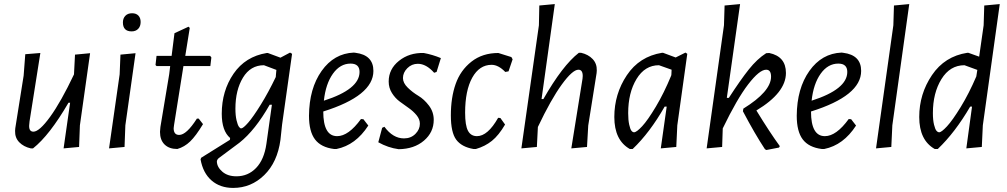

<svg xmlns="http://www.w3.org/2000/svg" viewBox="-20 -724 4939 942"><path d="M178 -464 125 -129 123 -108Q122 -78 144 -78Q173 -78 226 -151Q279 -224 343 -359L348 -456L422 -463L372 -109L368 -3L292 4L324 -220H316Q223 -60 142 4H131Q96 -4 74.5 -26Q53 -48 54 -82L55 -95L96 -353L104 -458Z M628 -659Q648 -659 659 -647.5Q670 -636 670 -616Q670 -595 658 -582.5Q646 -570 626 -570Q583 -570 583 -614Q583 -634 595 -646.5Q607 -659 628 -659ZM645 -463 595 -109 591 -3 515 4 567 -359 571 -456Z M850 7Q810 7 787.5 -15Q765 -37 765 -77L767 -101L810 -359L815 -400H748L743 -405L748 -450H822L836 -561L905 -593L911 -587L889 -450H1011L1017 -442L1012 -400H880L834 -111L832 -95Q832 -62 859 -62Q895 -62 946 -142H955L976 -115Q941 -57 913 -30Q885 -3 850 7Z M1294 -464 1356 -441 1403 -466 1413 -460 1364 -113 1356 -38Q1341 72 1276.5 135Q1212 198 1124 198Q1060 198 1018 161.5Q976 125 964 58L967 50L1108 -38L1109 -47Q1068 -82 1068 -166Q1068 -278 1126 -362.5Q1184 -447 1289 -464ZM1135 -191Q1135 -157 1140.5 -134Q1146 -111 1152 -102.5Q1158 -94 1163 -94Q1173 -94 1197.5 -122Q1222 -150 1259.5 -210.5Q1297 -271 1333 -346L1334 -359L1336 -381L1275 -404Q1209 -404 1172 -343Q1135 -282 1135 -191ZM1140 141Q1197 141 1236.5 100Q1276 59 1287 -18L1314 -210H1303Q1232 -85 1155 -24L1053 52Q1044 60 1044 69Q1045 96 1071 118.5Q1097 141 1140 141Z M1787 -108Q1725 -12 1631 7H1619Q1555 -1 1525.5 -40Q1496 -79 1496 -156Q1497 -290 1558 -376Q1619 -462 1716 -466L1724 -465Q1812 -454 1812 -376Q1812 -254 1566 -177Q1566 -56 1634 -56Q1690 -56 1751 -140L1763 -139ZM1700 -412Q1649 -412 1613.5 -362.5Q1578 -313 1569 -230Q1744 -286 1744 -371Q1744 -412 1700 -412Z M2059 -464Q2102 -456 2143 -439L2122 -371L2110 -367Q2071 -411 2030 -411Q2000 -411 1978.5 -389.5Q1957 -368 1957 -341Q1957 -317 1980.5 -294Q2004 -271 2032.5 -254Q2061 -237 2084.5 -206Q2108 -175 2108 -136Q2108 -75 2060 -34Q2012 7 1936 8Q1884 1 1836 -26L1855 -97L1866 -102Q1908 -45 1962 -45Q1996 -45 2018 -67Q2040 -89 2040 -117Q2040 -139 2024 -158.5Q2008 -178 1986 -193.5Q1964 -209 1941.5 -225.5Q1919 -242 1903 -267.5Q1887 -293 1887 -324Q1887 -385 1937.5 -425.5Q1988 -466 2059 -464Z M2425 -464 2489 -444 2495 -433 2475 -374 2459 -371Q2425 -406 2392 -406Q2332 -406 2297 -343Q2262 -280 2262 -171Q2262 -109 2276 -82.5Q2290 -56 2320 -56Q2373 -56 2424 -146L2435 -145L2458 -113Q2427 -60 2393.5 -33Q2360 -6 2315 7H2303Q2245 -3 2218.5 -38.5Q2192 -74 2192 -158Q2192 -245 2215.5 -312Q2239 -379 2293 -421.5Q2347 -464 2425 -464Z M2831 -465Q2866 -457 2887.5 -434.5Q2909 -412 2908 -378L2907 -365L2866 -108L2860 -3L2783 4L2838 -338L2839 -351Q2839 -382 2818 -382Q2789 -382 2736 -309Q2683 -236 2619 -101L2614 -3L2538 4L2624 -600L2626 -697L2702 -704L2637 -238H2646Q2740 -403 2820 -465Z M3228 -465H3233L3295 -442L3343 -466L3352 -460L3303 -109L3298 -3L3222 4L3251 -201H3241Q3168 -73 3084 7H3070Q2994 -36 2994 -150Q2994 -263 3055.5 -355Q3117 -447 3228 -465ZM3062 -169Q3062 -135 3067 -112.5Q3072 -90 3078 -82.5Q3084 -75 3091 -75Q3103 -75 3130.5 -104.5Q3158 -134 3198 -201Q3238 -268 3273 -353L3274 -358L3275 -382L3213 -404Q3144 -404 3103 -336.5Q3062 -269 3062 -169Z M3754 -464Q3836 -447 3836 -366Q3836 -269 3691 -182Q3757 -74 3806 -7L3802 0L3740 12L3733 8Q3684 -66 3625 -178L3627 -191Q3763 -275 3763 -348Q3763 -382 3739 -382Q3706 -382 3651 -310.5Q3596 -239 3526 -94L3523 -3L3447 4L3532 -600L3535 -697L3611 -704L3546 -244H3556Q3613 -332 3654 -383.5Q3695 -435 3739 -463Z M4180 -108Q4118 -12 4024 7H4012Q3948 -1 3918.5 -40Q3889 -79 3889 -156Q3890 -290 3951 -376Q4012 -462 4109 -466L4117 -465Q4205 -454 4205 -376Q4205 -254 3959 -177Q3959 -56 4027 -56Q4083 -56 4144 -140L4156 -139ZM4093 -412Q4042 -412 4006.5 -362.5Q3971 -313 3962 -230Q4137 -286 4137 -371Q4137 -412 4093 -412Z M4441 -704 4358 -109 4353 -3 4278 4 4363 -600 4366 -697Z M4731 -465 4784 -446 4806 -600 4809 -697 4885 -704 4802 -109 4797 -3 4721 4 4749 -201H4740Q4666 -74 4581 7H4566Q4490 -36 4490 -150Q4490 -263 4552.5 -355.5Q4615 -448 4726 -465ZM4557 -169Q4557 -135 4562.5 -112.5Q4568 -90 4574.5 -82.5Q4581 -75 4588 -75Q4599 -75 4626 -104Q4653 -133 4693.5 -199Q4734 -265 4770 -349L4775 -381L4712 -404Q4641 -404 4599 -336Q4557 -268 4557 -169Z"/></svg>

Font: Alegreya Sans
Style: Italic
Weight: 400
Italic angle: -7°
Designer: Juan Pablo del Peral
Foundry: Huerta Tipografica
Version: Version 2.007